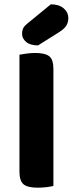

<svg xmlns="http://www.w3.org/2000/svg" viewBox="-20 -861 337 888"><path d="M154 7Q107 7 88.5 -9Q70 -25 70 -67V-608Q81 -610 101.5 -613Q122 -616 143 -616Q188 -616 207.5 -601Q227 -586 227 -542V-1Q216 2 196 4.5Q176 7 154 7ZM215 -841Q253 -841 274.5 -822.5Q296 -804 296 -777Q296 -758 287 -743Q278 -728 253 -712L156 -651Q120 -651 101 -667Q82 -683 82 -705Q82 -717 86 -727.5Q90 -738 104 -750Z"/></svg>

Font: Baloo Bhaina 2
Style: Bold
Weight: 700
Designer: Yesha Goshar, Manish Minz, Shuchita Grover and Ek Type
Foundry: Ek Type
Version: Version 1.640;hotconv 1.0.111;makeotfexe 2.5.65597; ttfautoh